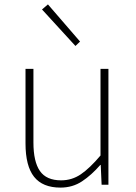

<svg xmlns="http://www.w3.org/2000/svg" viewBox="-20 -840 617 873"><path d="M255 13Q174 13 135 -36Q96 -85 96 -188V-527H132V-192Q132 -105 161.5 -62.5Q191 -20 258 -20Q307 -20 347.5 -47.5Q388 -75 437 -133V-527H473V0H442L438 -90H436Q396 -44 353 -15.5Q310 13 255 13ZM323 -631 171 -797 198 -820 344 -651Z"/></svg>

Font: Noto Sans TC Thin Thin
Style: Regular
Weight: 250
Version: Version 2.004-H2;hotconv 1.0.118;makeotfexe 2.5.65603